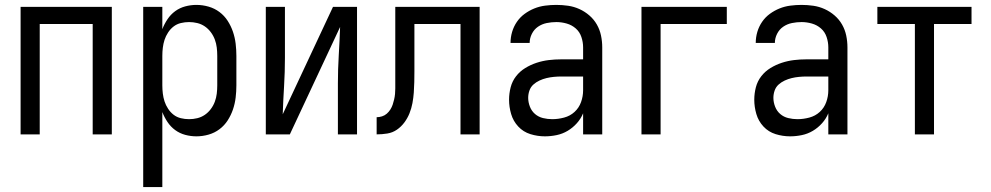

<svg xmlns="http://www.w3.org/2000/svg" viewBox="-20 -548 4040 783"><path d="M64 0V-520H436V0H358V-450H142V0Z M564 215V-520H642V-429Q650 -450 663 -469.5Q676 -489 694.5 -502.5Q713 -516 735.5 -522Q758 -528 781 -528Q806 -528 830.5 -521Q855 -514 875 -499Q895 -484 908.5 -463Q922 -442 930 -418.5Q938 -395 941 -370Q944 -345 944 -320V-200Q944 -175 941 -150Q938 -125 930 -101.5Q922 -78 908.5 -57Q895 -36 875 -21Q855 -6 830.5 1Q806 8 781 8Q758 8 735.5 2Q713 -4 694.5 -17.5Q676 -31 663 -50.5Q650 -70 642 -91V215ZM751 -62Q768 -62 784.5 -66Q801 -70 815 -79.5Q829 -89 839.5 -103Q850 -117 856 -133Q862 -149 864 -166Q866 -183 866 -200V-320Q866 -337 864 -354Q862 -371 856 -387Q850 -403 839.5 -417Q829 -431 815 -440.5Q801 -450 784.5 -454Q768 -458 751 -458Q734 -458 717.5 -454Q701 -450 688 -440Q675 -430 665.5 -415.5Q656 -401 651 -385.5Q646 -370 644 -353.5Q642 -337 642 -320V-200Q642 -183 644 -166.5Q646 -150 651 -134.5Q656 -119 665.5 -104.5Q675 -90 688 -80Q701 -70 717.5 -66Q734 -62 751 -62Z M1064 0V-520H1142V-312Q1142 -254 1138.5 -197Q1135 -140 1133 -82L1338 -520H1436V0H1358V-208Q1358 -266 1361.5 -323Q1365 -380 1367 -438L1162 0Z M1516 0V-70Q1527 -70 1538 -73.5Q1549 -77 1557.5 -84.5Q1566 -92 1572 -101.5Q1578 -111 1581.5 -121.5Q1585 -132 1587.5 -143Q1590 -154 1591 -165Q1592 -176 1592 -187Q1592 -198 1592 -209V-520H1936V0H1858V-450H1670V-256Q1670 -235 1669.5 -213.5Q1669 -192 1667.5 -170.5Q1666 -149 1662 -127.5Q1658 -106 1650 -86Q1642 -66 1629 -48.5Q1616 -31 1598.5 -19Q1581 -7 1559.5 -3.5Q1538 0 1516 0Z M2202 8Q2172 8 2143 -1Q2114 -10 2093.5 -32Q2073 -54 2064.5 -83Q2056 -112 2056 -141Q2056 -167 2062.5 -192Q2069 -217 2084.5 -237Q2100 -257 2122 -270.5Q2144 -284 2168.5 -292Q2193 -300 2218 -303Q2243 -306 2269 -306H2358V-355Q2358 -376 2351 -397Q2344 -418 2328 -432Q2312 -446 2291 -452Q2270 -458 2249 -458Q2229 -458 2209.5 -454Q2190 -450 2174 -439Q2158 -428 2149 -410Q2140 -392 2140 -373H2062Q2062 -396 2068.5 -418Q2075 -440 2088 -459Q2101 -478 2119.5 -491.5Q2138 -505 2159 -513.5Q2180 -522 2203 -525Q2226 -528 2249 -528Q2273 -528 2297 -524.5Q2321 -521 2343 -511Q2365 -501 2383.5 -485Q2402 -469 2414 -448Q2426 -427 2431 -403Q2436 -379 2436 -355V0H2358V-86Q2349 -64 2332.5 -45.5Q2316 -27 2295 -14.5Q2274 -2 2250 3Q2226 8 2202 8ZM2232 -62Q2256 -62 2280.5 -68.5Q2305 -75 2323 -91.5Q2341 -108 2349.5 -131.5Q2358 -155 2358 -180V-236H2269Q2254 -236 2238.5 -234.5Q2223 -233 2208.5 -229.5Q2194 -226 2180 -219.5Q2166 -213 2155 -203Q2144 -193 2139 -178.5Q2134 -164 2134 -149Q2134 -131 2141 -113Q2148 -95 2162 -83Q2176 -71 2194.5 -66.5Q2213 -62 2232 -62Z M2596 0V-520H2944V-450H2674V0Z M3202 8Q3172 8 3143 -1Q3114 -10 3093.5 -32Q3073 -54 3064.5 -83Q3056 -112 3056 -141Q3056 -167 3062.5 -192Q3069 -217 3084.5 -237Q3100 -257 3122 -270.5Q3144 -284 3168.5 -292Q3193 -300 3218 -303Q3243 -306 3269 -306H3358V-355Q3358 -376 3351 -397Q3344 -418 3328 -432Q3312 -446 3291 -452Q3270 -458 3249 -458Q3229 -458 3209.5 -454Q3190 -450 3174 -439Q3158 -428 3149 -410Q3140 -392 3140 -373H3062Q3062 -396 3068.5 -418Q3075 -440 3088 -459Q3101 -478 3119.5 -491.5Q3138 -505 3159 -513.5Q3180 -522 3203 -525Q3226 -528 3249 -528Q3273 -528 3297 -524.5Q3321 -521 3343 -511Q3365 -501 3383.5 -485Q3402 -469 3414 -448Q3426 -427 3431 -403Q3436 -379 3436 -355V0H3358V-86Q3349 -64 3332.5 -45.5Q3316 -27 3295 -14.5Q3274 -2 3250 3Q3226 8 3202 8ZM3232 -62Q3256 -62 3280.5 -68.5Q3305 -75 3323 -91.5Q3341 -108 3349.5 -131.5Q3358 -155 3358 -180V-236H3269Q3254 -236 3238.5 -234.5Q3223 -233 3208.5 -229.5Q3194 -226 3180 -219.5Q3166 -213 3155 -203Q3144 -193 3139 -178.5Q3134 -164 3134 -149Q3134 -131 3141 -113Q3148 -95 3162 -83Q3176 -71 3194.5 -66.5Q3213 -62 3232 -62Z M3711 0V-450H3558V-520H3942V-450H3789V0Z"/></svg>

Font: Iosevka www.saffi
Style: Regular
Weight: 400
Monospace: yes
Designer: Belleve Invis
Foundry: Belleve Invis
Version: Version 22.0.2; ttfautohint (v1.8.3)